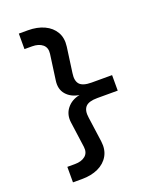

<svg xmlns="http://www.w3.org/2000/svg" viewBox="-168 -930 937 1140"><g transform="rotate(-20 300.0 -360.0)"><path d="M92 110V12H140Q182 12 206 -8Q230 -28 225 -66L203 -226Q195 -279 224.5 -316.5Q254 -354 306 -364Q254 -372 224.5 -406Q195 -440 203 -494L225 -654Q230 -692 206 -712Q182 -732 140 -732H92V-830H149Q208 -830 252 -809.5Q296 -789 318 -751Q340 -713 333 -660L311 -500Q304 -453 324 -431Q344 -409 399 -409H528V-311H399Q344 -311 324 -288.5Q304 -266 311 -220L333 -61Q340 -8 318 30.5Q296 69 252 89.5Q208 110 149 110Z"/></g></svg>

Font: Pitagon Sans Mono SemiBold
Style: Regular
Weight: 600
Monospace: yes
Designer: Travis Tran
Foundry: Pitagon
Version: Version 1.001; ttfautohint (v1.8.4.7-5d5b);gftools[0.9.26]